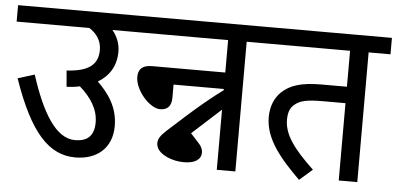

<svg xmlns="http://www.w3.org/2000/svg" viewBox="-46 -712 1684 814"><g transform="rotate(5 795.5 -305.0)"><path d="M0 -622V-552H309C340 -533 362 -503 362 -463C362 -397 318 -369 229 -364L235 -295C255 -296 274 -298 291 -302C340 -259 371 -211 371 -155C371 -94 338 -73 290 -73C208 -73 147 -177 96 -335L25 -313C104 -84 187 0 298 0C387 0 453 -51 453 -147C453 -230 409 -286 365 -329C414 -358 441 -403 441 -463C441 -497 428 -527 408 -552H511V-622Z M759 -20C805 -20 831 -38 831 -67C831 -81 825 -95 808 -112L778 -145L900 -256V0H979V-552H1073V-622H497V-552H900V-414H589C545 -414 530 -394 530 -363C530 -307 593 -235 638 -235C669 -235 686 -252 686 -288V-344H900V-339C854 -305 804 -264 755 -220L674 -147C649 -124 639 -109 639 -91C639 -61 667 -44 686 -35C709 -25 732 -20 759 -20Z M1498 -552H1591V-622H1059V-552H1419V-399H1311C1224 -399 1177 -383 1142 -350C1116 -325 1100 -288 1100 -242C1100 -149 1167 -71 1251 12L1306 -36C1218 -119 1178 -176 1178 -238C1178 -266 1185 -288 1202 -302C1225 -322 1253 -329 1324 -329H1419V0H1498Z"/></g></svg>

Font: Noto Sans SemiCondensed
Style: Italic
Weight: 400
Width: 4
Italic angle: -12°
Designer: Monotype Design Team
Foundry: Monotype Imaging Inc.
Version: Version 2.013